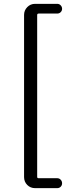

<svg xmlns="http://www.w3.org/2000/svg" viewBox="-20 -810 378 1001"><path d="M163.1 170.9Q138.7 170.9 122.1 154.3Q105.5 137.7 105.5 113.3V-732.4Q105.5 -755.9 122.1 -772.9Q138.7 -790 163.1 -790H278.3Q289.1 -790 296.4 -782.2Q303.7 -774.4 303.7 -764.2Q303.7 -753.9 296.4 -746.6Q289.1 -739.3 278.3 -739.3H181.6Q173.8 -739.3 173.8 -731.4V112.3Q173.8 119.1 181.6 119.1H278.3Q289.1 119.1 296.4 127Q303.7 134.8 303.7 145.5Q303.7 156.2 296.4 163.6Q289.1 170.9 278.3 170.9Z"/></svg>

Font: Gen Jyuu Gothic Regular
Style: Regular
Weight: 400
Designer: [Source Han Sans]
Ryoko NISHIZUKA  (kana & ideographs); Paul D. Hunt (Latin, Greek & Cyrillic); Wenlong ZHANG  (bopomofo
Version: Version 1.002.20150607